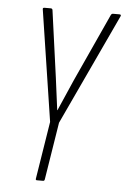

<svg xmlns="http://www.w3.org/2000/svg" viewBox="-49 -692 481 729"><g transform="rotate(5 191.0 -327.5)"><path d="M119 0Q114 0 115 -6L150 -225L85 -649Q84 -655 91 -655H115Q121 -655 122 -649L157 -395Q161 -364 165 -333.5Q169 -303 173 -272H174Q187 -302 200 -331.5Q213 -361 226 -391L344 -649Q347 -655 352 -655H377Q380 -655 381.5 -653.5Q383 -652 382 -649L184 -225L149 -6Q148 0 143 0Z"/></g></svg>

Font: Sofia Sans Extra Condensed ExtraLight
Style: Italic
Weight: 250
Italic angle: -9°
Version: Version 4.100